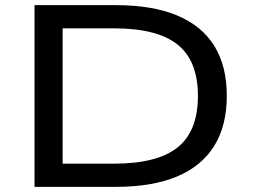

<svg xmlns="http://www.w3.org/2000/svg" viewBox="-20 -725 980 745"><path d="M114 0V-705H430Q572 -705 667.5 -665Q763 -625 811.5 -547Q860 -469 860 -353Q860 -237 811 -158.5Q762 -80 666.5 -40Q571 0 430 0ZM223 -90H423Q590 -90 669 -153Q748 -216 748 -353Q748 -489 669 -552Q590 -615 423 -615H223Z"/></svg>

Font: Nunito Sans 10pt Expanded Medium
Style: Regular
Weight: 500
Width: 7
Designer: Vernon Adams
Foundry: Vernon Adams
Version: Version 3.101;gftools[0.9.27]